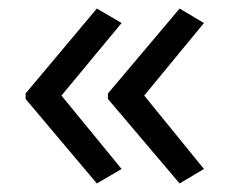

<svg xmlns="http://www.w3.org/2000/svg" viewBox="-20 -429 537 450"><path d="M207 -409 40 -210V-197L207 1L265 -33L124 -205L265 -375ZM401 -409 233 -210V-197L401 1L458 -33L318 -205L458 -375Z"/></svg>

Font: Noto Sans Syriac Western
Style: Regular
Weight: 400
Designer: Patrick Giasson and the Monotype Design Team
Foundry: Monotype Imaging Inc.
Version: Version 3.000